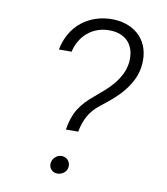

<svg xmlns="http://www.w3.org/2000/svg" viewBox="-82 -790 750 862"><g transform="rotate(10 293.5 -358.5)"><path d="M241.2 -196.8Q245.6 -225.6 253.4 -248.8Q261.2 -272 273.4 -292Q285.6 -312 302.7 -330.1Q319.8 -348.1 341.8 -366.2Q362.8 -383.8 384 -402.6Q405.3 -421.4 422.9 -442.9Q440.4 -464.4 452.6 -489Q464.8 -513.7 468.3 -542.5Q471.2 -569.8 465.6 -592.8Q460 -615.7 446.3 -632.6Q432.6 -649.4 411.4 -658.9Q390.1 -668.5 362.3 -669.4Q332 -670.4 306.4 -661.9Q280.8 -653.3 260.5 -637Q240.2 -620.6 226.1 -597.2Q211.9 -573.7 205.6 -545.4H147.9Q155.3 -585.9 174.6 -618.9Q193.8 -651.9 222.4 -674.8Q251 -697.8 287.6 -709.7Q324.2 -721.7 365.7 -720.7Q404.3 -719.7 435.8 -706.5Q467.3 -693.4 489 -670.2Q510.7 -647 520.8 -614.5Q530.8 -582 527.3 -543Q523.9 -506.8 509.5 -476.6Q495.1 -446.3 473.9 -420.2Q452.6 -394 426.5 -371.3Q400.4 -348.6 373.5 -328.1Q340.3 -302.2 322.5 -270.3Q304.7 -238.3 297.4 -197.3ZM199.7 -35.2Q201.2 -52.2 213.6 -64.2Q226.1 -76.2 243.2 -76.7Q252 -76.7 259.3 -73.5Q266.6 -70.3 272 -64.7Q277.3 -59.1 280 -51.5Q282.7 -43.9 282.2 -35.2Q281.2 -18.1 268.3 -7.1Q255.4 3.9 238.3 4.4Q221.2 4.9 210 -6.6Q198.7 -18.1 199.7 -35.2Z"/></g></svg>

Font: Roboto Mono Light
Style: Italic
Weight: 300
Designer: Google
Version: Version 2.000985; 2015; ttfautohint (v1.3)